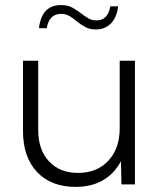

<svg xmlns="http://www.w3.org/2000/svg" viewBox="-20 -728 633 758"><path d="M446.3 -703.1Q441.4 -659.7 418.2 -635.7Q395 -611.8 358.4 -611.8Q334 -611.8 316.9 -621.1Q299.8 -630.4 281.7 -645Q268.1 -656.2 254.2 -664.8Q240.2 -673.3 221.7 -673.3Q173.8 -673.3 164.6 -616.7H133.8Q144.5 -708 220.7 -708Q248 -708 266.6 -697.5Q285.2 -687 300.8 -674.8Q314.5 -664.1 328.4 -655.8Q342.3 -647.5 360.8 -647.5Q406.2 -647.5 415.5 -703.1ZM512.7 0H459.5L457.5 -91.8Q431.6 -42.5 386.5 -16.4Q341.3 9.8 278.3 9.8Q181.6 9.8 126.2 -49.1Q70.8 -107.9 70.8 -210.9V-488.3H130.9V-214.8Q130.9 -136.7 173.3 -91.1Q215.8 -45.4 288.1 -45.4Q362.8 -45.4 407.7 -93.5Q452.6 -141.6 452.6 -221.7V-488.3H512.7Z"/></svg>

Font: Kumbh Sans Light
Style: Regular
Weight: 300
Version: Version 1.004